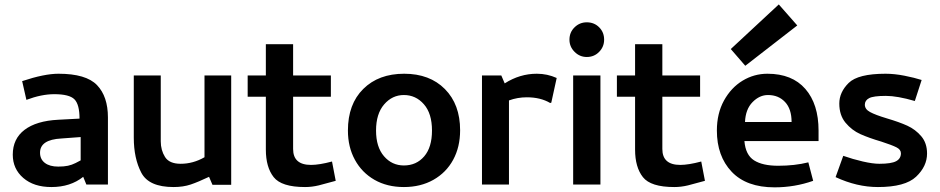

<svg xmlns="http://www.w3.org/2000/svg" viewBox="-20 -812 4135 845"><path d="M77.5 -455 96.2 -372.5Q162.5 -397.5 218.8 -397.5Q285 -397.5 307.5 -375Q330 -352.5 330 -290L236.2 -285Q140 -280 88.1 -240.6Q36.2 -201.2 36.2 -131.2Q36.2 -68.8 82.5 -28.8Q128.8 11.2 206.2 11.2Q290 11.2 346.2 -33.8L360 0H455V-295Q455 -387.5 406.9 -437.5Q358.8 -487.5 237.5 -487.5Q175 -487.5 77.5 -455ZM236.2 -78.8Q198.8 -78.8 177.5 -95Q156.2 -111.2 156.2 -140Q156.2 -197.5 250 -202.5L335 -208.8V-106.2Q328.8 -102.5 312.5 -94.4Q296.2 -86.2 278.8 -82.5Q261.2 -78.8 236.2 -78.8Z M997.5 1.2V-480H880V-120Q830 -91.2 775 -91.2Q725 -91.2 706.2 -121.2Q687.5 -151.2 687.5 -190V-480H568.8V-206.2Q568.8 -115 601.9 -51.9Q635 11.2 743.8 11.2Q786.2 11.2 819.4 0Q852.5 -11.2 900 -33.8L915 1.2Z M1348.8 -86.2Q1270 -86.2 1270 -156.2V-386.2H1436.2V-480H1270V-617.5H1150V-480H1070V-386.2H1150V-153.8Q1150 -76.2 1184.4 -32.5Q1218.8 11.2 1322.5 11.2Q1352.5 11.2 1383.1 3.8Q1413.8 -3.8 1457.5 -16.2L1441.2 -101.2Q1385 -86.2 1348.8 -86.2Z M2005 -238.8Q2005 -352.5 1938.1 -420Q1871.2 -487.5 1758.8 -487.5Q1646.2 -487.5 1578.8 -420.6Q1511.2 -353.8 1511.2 -237.5Q1511.2 -165 1541.9 -108.8Q1572.5 -52.5 1628.1 -20.6Q1683.8 11.2 1757.5 11.2Q1831.2 11.2 1887.5 -20.6Q1943.8 -52.5 1974.4 -108.8Q2005 -165 2005 -238.8ZM1881.2 -237.5Q1881.2 -163.8 1846.9 -123.8Q1812.5 -83.8 1757.5 -83.8Q1705 -83.8 1670 -124.4Q1635 -165 1635 -237.5Q1635 -311.2 1670.6 -352.5Q1706.2 -393.8 1757.5 -393.8Q1810 -393.8 1845.6 -353.1Q1881.2 -312.5 1881.2 -237.5Z M2101.2 -480V0H2220V-370Q2257.5 -383.8 2298.8 -383.8Q2358.8 -383.8 2401.2 -358.8L2406.2 -360L2430 -468.8Q2388.8 -487.5 2342.5 -487.5Q2267.5 -487.5 2201.2 -445L2186.2 -480Z M2486.2 0ZM2502.5 0H2622.5V-480H2502.5ZM2486.2 -637.5Q2486.2 -670 2508.8 -691.9Q2531.2 -713.8 2562.5 -713.8Q2595 -713.8 2616.9 -691.9Q2638.8 -670 2638.8 -637.5Q2638.8 -606.2 2616.9 -583.8Q2595 -561.2 2562.5 -561.2Q2531.2 -561.2 2508.8 -583.8Q2486.2 -606.2 2486.2 -637.5Z M2973.8 -86.2Q2895 -86.2 2895 -156.2V-386.2H3061.2V-480H2895V-617.5H2775V-480H2695V-386.2H2775V-153.8Q2775 -76.2 2809.4 -32.5Q2843.8 11.2 2947.5 11.2Q2977.5 11.2 3008.1 3.8Q3038.8 -3.8 3082.5 -16.2L3066.2 -101.2Q3010 -86.2 2973.8 -86.2Z M3135 0ZM3135 -237.5Q3135 -125 3200 -56.2Q3265 12.5 3388.8 12.5Q3477.5 12.5 3558.8 -16.2L3537.5 -97.5Q3477.5 -82.5 3405 -82.5Q3336.2 -82.5 3298.8 -106.2Q3261.2 -130 3256.2 -191.2H3582.5V-237.5Q3582.5 -353.8 3524.4 -420.6Q3466.2 -487.5 3357.5 -487.5Q3298.8 -487.5 3248.1 -456.9Q3197.5 -426.2 3166.2 -369.4Q3135 -312.5 3135 -237.5ZM3463.8 -275H3258.8Q3261.2 -331.2 3291.9 -362.5Q3322.5 -393.8 3360 -393.8Q3406.2 -393.8 3435 -363.1Q3463.8 -332.5 3463.8 -275ZM3260 -522.5 3488.8 -700 3407.5 -792.5 3196.2 -596.2Z M3843.8 11.2Q3963.8 11.2 4011.9 -34.4Q4060 -80 4060 -136.2Q4060 -182.5 4034.4 -212.5Q4008.8 -242.5 3973.1 -258.8Q3937.5 -275 3882.5 -291.2Q3832.5 -306.2 3809.4 -318.8Q3786.2 -331.2 3786.2 -351.2Q3786.2 -370 3805 -380Q3823.8 -390 3878.8 -390Q3928.8 -390 4006.2 -367.5L4036.2 -460Q4005 -470 3960.6 -478.8Q3916.2 -487.5 3877.5 -487.5Q3756.2 -487.5 3715 -446.9Q3673.8 -406.2 3673.8 -356.2Q3673.8 -305 3701.2 -271.9Q3728.8 -238.8 3766.2 -221.9Q3803.8 -205 3858.8 -188.8Q3905 -173.8 3925 -163.8Q3945 -153.8 3945 -137.5Q3945 -113.8 3923.8 -102.5Q3902.5 -91.2 3850 -91.2Q3821.2 -91.2 3777.5 -101.2Q3733.8 -111.2 3691.2 -126.2L3657.5 -32.5Q3751.2 11.2 3843.8 11.2Z"/></svg>

Font: Cambay
Style: Bold
Weight: 700
Designer: Pooja Saxena
Foundry: Pooja Saxena
Version: Version 1.096;PS 001.096;hotconv 1.0.70;makeotf.lib2.5.58329